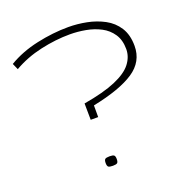

<svg xmlns="http://www.w3.org/2000/svg" viewBox="-134 -869 948 990"><g transform="rotate(-20 340.5 -374.5)"><path d="M292 -261 291 -351Q402 -370 467.5 -398Q533 -426 561 -462.5Q589 -499 589 -541Q589 -591 566.5 -624.5Q544 -658 507.5 -677Q471 -696 427.5 -704Q384 -712 341 -712Q263 -712 180 -693.5Q97 -675 28 -635L13 -669Q83 -711 172.5 -730.5Q262 -750 346 -750Q396 -750 446.5 -740Q497 -730 540 -707Q583 -684 609 -643.5Q635 -603 635 -542Q635 -456 560 -406Q485 -356 333 -325V-261ZM288 -25Q288 -41 294 -46Q300 -51 319 -51Q337 -51 343 -46Q349 -41 349 -25Q349 -9 343 -4Q337 1 319 1Q300 1 294 -4Q288 -9 288 -25Z"/></g></svg>

Font: Georama ExtraExtended ExtraLight
Style: Regular
Weight: 200
Width: 8
Designer: Jean-Baptiste Levee
Foundry: Production Type
Version: Version 1.000